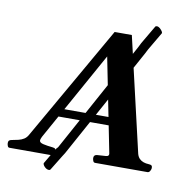

<svg xmlns="http://www.w3.org/2000/svg" viewBox="-147 -861 970 1026"><g transform="rotate(10 338.5 -348.0)"><path d="M487.8 -67.9 387.7 -571.3 119.1 -87.9Q117.2 -84 114.7 -77.6Q112.3 -71.3 112.3 -66.9Q112.3 -55.2 133.5 -50.3Q154.8 -45.4 184.1 -42.5Q195.8 -41.5 199 -37.1Q202.1 -32.7 202.1 -25.4Q202.1 -18.1 198.2 -9Q194.3 0 185.1 0H-42Q-49.3 0 -52.2 -8.3Q-55.2 -16.6 -55.2 -22.5Q-55.2 -34.7 -49.6 -38.3Q-43.9 -42 -37.1 -43Q-18.1 -46.4 -1.7 -50.3Q14.6 -54.2 28.1 -62.7Q41.5 -71.3 50.3 -87.9L404.3 -707H497.6L641.6 -86.9Q646 -71.3 655.5 -61.8Q665 -52.2 678 -47.9Q690.9 -43.5 705.6 -43Q716.8 -42.5 721.4 -39.1Q726.1 -35.6 726.1 -25.4Q725.6 -17.6 720.5 -8.8Q715.3 0 707 0H422.9Q414.6 0 411.4 -9Q408.2 -18.1 408.2 -23.9Q408.2 -41.5 425.8 -43Q457.5 -45.4 473.4 -46.1Q489.3 -46.9 489.3 -59.6Q489.3 -61.5 487.8 -67.9ZM161.6 -210 178.7 -253.9H480L488.8 -210ZM654.3 -744.6 596.2 -645.5 584.5 -622.6 255.9 -23.4 244.1 -4.9 194.3 76.2Q191.9 80.1 186.5 80.1Q174.3 80.1 163.3 69.3Q152.3 58.6 152.8 49.3L203.6 -37.1L213.9 -48.3L542.5 -648.9L554.7 -673.3L612.3 -771.5Q614.7 -776.4 621.6 -776.4Q631.8 -776.4 643.3 -764.2Q654.8 -752 654.3 -744.6Z"/></g></svg>

Font: Gelasio SemiBold
Style: Italic
Weight: 600
Italic angle: -8.5°
Designer: Eben Sorkin
Foundry: Eben Sorkin
Version: Version 1.008